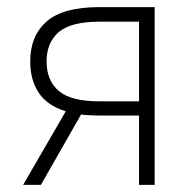

<svg xmlns="http://www.w3.org/2000/svg" viewBox="-20 -520 550 540"><path d="M65 -347Q65 -419 111 -459.5Q157 -500 260 -500H415V0H371V-195H260Q232 -195 208 -198L95 0H45L165 -207Q113 -223 89 -259Q65 -295 65 -347ZM111 -347Q111 -294 145 -264.5Q179 -235 260 -235H371V-459H260Q179 -459 145 -429.5Q111 -400 111 -347Z"/></svg>

Font: Retni Sans Light
Style: Regular
Weight: 300
Designer: Vitaly Kuzmin
Foundry: ParaType Ltd.
Version: Version 1.00;March 2, 2019;FontCreator 11.5.0.2425 64-bit; t